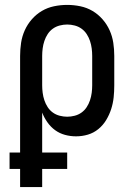

<svg xmlns="http://www.w3.org/2000/svg" viewBox="-20 -548 540 783"><path d="M62 215V141H19V74H62V-320Q62 -347 66 -373.5Q70 -400 81 -424.5Q92 -449 110 -469.5Q128 -490 151 -503.5Q174 -517 200.5 -522.5Q227 -528 254 -528Q281 -528 307.5 -522.5Q334 -517 357 -503.5Q380 -490 398 -469.5Q416 -449 427 -424.5Q438 -400 442 -373.5Q446 -347 446 -320V-200Q446 -175 443.5 -151Q441 -127 433.5 -103.5Q426 -80 413 -58.5Q400 -37 381 -21.5Q362 -6 338.5 1Q315 8 290 8Q267 8 245 2Q223 -4 205 -17Q187 -30 173.5 -49Q160 -68 152 -89V74H254V141H152V215ZM254 -72Q269 -72 284.5 -76Q300 -80 312.5 -89Q325 -98 333.5 -111Q342 -124 347 -139Q352 -154 354 -169.5Q356 -185 356 -200V-320Q356 -335 354 -350.5Q352 -366 347 -381Q342 -396 333.5 -409Q325 -422 312.5 -431Q300 -440 284.5 -444Q269 -448 254 -448Q239 -448 223.5 -444Q208 -440 195.5 -431Q183 -422 174.5 -409Q166 -396 161 -381Q156 -366 154 -350.5Q152 -335 152 -320V-200Q152 -185 154 -169.5Q156 -154 161 -139Q166 -124 174.5 -111Q183 -98 195.5 -89Q208 -80 223.5 -76Q239 -72 254 -72Z"/></svg>

Font: Iosevka Bendy Medium
Style: Regular
Weight: 500
Monospace: yes
Designer: Belleve Invis
Foundry: Belleve Invis
Version: Version 30.1.2